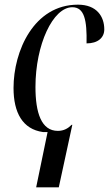

<svg xmlns="http://www.w3.org/2000/svg" viewBox="-20 -563 467 823"><path d="M184 3 135 240H232L290 -28H287C272 -13 254 -2 228 -2C157 -2 132 -80 132 -190C132 -372 207 -532 290 -532C342 -532 353 -476 351 -377C399 -377 427 -401 427 -437C427 -492 395 -543 314 -543C125 -543 38 -344 38 -186C38 -80 77 -9 164 3C170 3 176 3 184 3Z"/></svg>

Font: Noto Serif Display ExtraCondensed Medium
Style: Italic
Weight: 500
Width: 2
Italic angle: -12°
Designer: Monotype Design Team
Foundry: Monotype Imaging Inc.
Version: Version 2.009